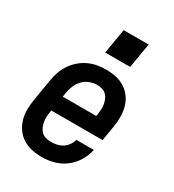

<svg xmlns="http://www.w3.org/2000/svg" viewBox="-181 -843 862 953"><g transform="rotate(30 250.0 -366.5)"><path d="M209 8Q179 8 150.5 2Q122 -4 98.5 -18.5Q75 -33 59 -55.5Q43 -78 35 -105.5Q27 -133 27.5 -162.5Q28 -192 33 -221L53 -341Q57 -366 65.5 -391Q74 -416 88.5 -438Q103 -460 123.5 -478Q144 -496 168 -507.5Q192 -519 217.5 -523.5Q243 -528 268 -528Q298 -528 326 -522Q354 -516 377 -501Q400 -486 416 -463.5Q432 -441 439 -414Q446 -387 446 -357.5Q446 -328 441 -299L427 -216H133L132 -207Q129 -192 128.5 -177Q128 -162 130.5 -147.5Q133 -133 139 -120Q145 -107 155 -97.5Q165 -88 179 -84Q193 -80 209 -80Q225 -80 242 -83.5Q259 -87 274 -96.5Q289 -106 299.5 -121Q310 -136 314 -152H414Q407 -118 388 -86.5Q369 -55 340 -33Q311 -11 276.5 -1.5Q242 8 209 8ZM148 -304H340L342 -313Q344 -328 345 -343Q346 -358 343.5 -372.5Q341 -387 335.5 -400Q330 -413 320 -422.5Q310 -432 296 -436Q282 -440 267 -440Q246 -440 224.5 -431.5Q203 -423 187.5 -406.5Q172 -390 163.5 -369Q155 -348 152 -327ZM221 -599 245 -741H388L364 -599Z"/></g></svg>

Font: Iosevka SS04 Semibold Oblique
Style: Regular
Weight: 600
Italic angle: -9°
Monospace: yes
Designer: Belleve Invis
Foundry: Belleve Invis
Version: Version 19.0.0; ttfautohint (v1.8.4)